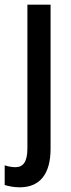

<svg xmlns="http://www.w3.org/2000/svg" viewBox="-49 -560 304 820"><path d="M35 240C124 240 167 180 167 75V-540H68V74C68 131 50 154 17 154C1 154 -14 151 -29 146V230C-14 235 11 240 35 240Z"/></svg>

Font: Noto Sans Myanmar UI Condensed Medium
Style: Regular
Weight: 500
Width: 3
Designer: Monotype Design Team
Foundry: Monotype Imaging Inc.
Version: Version 2.103